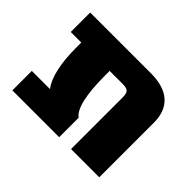

<svg xmlns="http://www.w3.org/2000/svg" viewBox="-112 -713 906 906"><g transform="rotate(45 340.5 -260.0)"><path d="M43 0V-129.9H163.1V-131.8Q113.3 -197.3 113.3 -360.4V-389.6H43V-519.5H448.2Q534.2 -519.5 578.6 -480Q623 -440.4 623 -365.2V0H434.6V-344.7Q434.6 -371.1 425.3 -380.4Q416 -389.6 389.6 -389.6H302.7V-360.4Q302.7 -168 355.5 -129.9V0Z"/></g></svg>

Font: GenEi M Gothic v2 Black
Style: Regular
Weight: 900
Version: Version 2.0